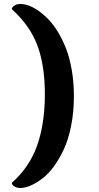

<svg xmlns="http://www.w3.org/2000/svg" viewBox="-20 -766 493 959"><path d="M82 172.9Q66.4 172.9 55.9 167.5Q45.4 162.1 42.2 156.7Q39.1 151.4 39.1 147Q125 71.3 163.8 -34.7Q202.6 -140.6 204.1 -286.1Q205.1 -434.1 168 -535.6Q130.9 -637.2 39.1 -720.2Q39.1 -724.1 42.2 -729.5Q45.4 -734.9 55.9 -740.5Q66.4 -746.1 82 -746.1Q101.1 -746.1 123.8 -738Q146.5 -730 172.4 -711.9Q198.2 -693.8 223.1 -668Q248 -642.1 271 -603.8Q293.9 -565.4 311.3 -519.8Q328.6 -474.1 338.9 -413.6Q349.1 -353 349.1 -285.2Q349.1 -207 335.4 -138.4Q321.8 -69.8 299.3 -21.2Q276.9 27.3 248.8 65.7Q220.7 104 190.2 126.7Q159.7 149.4 132.3 161.1Q105 172.9 82 172.9Z"/></svg>

Font: Arima
Style: Bold
Weight: 700
Designer: Joana Correia and Natanael Gama
Foundry: NDISCOVER
Version: Version 1.100;Glyphs 3.1.2 (3151)